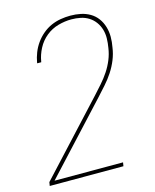

<svg xmlns="http://www.w3.org/2000/svg" viewBox="-112 -820 724 896"><g transform="rotate(-15 250.0 -371.5)"><path d="M16 0 19 -18 328 -352Q348 -374 368 -396.5Q388 -419 404.5 -444Q421 -469 432 -496Q443 -523 447 -551Q447 -551 447 -551Q447 -551 447 -551Q451 -574 451.5 -596.5Q452 -619 446 -639.5Q440 -660 427.5 -677Q415 -694 397.5 -705Q380 -716 358.5 -720.5Q337 -725 314 -725Q283 -725 250.5 -716Q218 -707 191.5 -685.5Q165 -664 149 -633.5Q133 -603 128 -572Q128 -571 127.5 -570Q127 -569 127 -568H108Q108 -569 108 -570Q108 -571 108 -572Q112 -595 121 -618Q130 -641 144.5 -661.5Q159 -682 178.5 -698.5Q198 -715 220.5 -725Q243 -735 267 -739Q291 -743 314 -743Q340 -743 364 -738Q388 -733 408.5 -721Q429 -709 443 -690Q457 -671 464 -647.5Q471 -624 471 -599Q471 -574 466 -548Q462 -519 450.5 -490.5Q439 -462 422 -436Q405 -410 384 -386.5Q363 -363 342 -340L44 -18H375L372 0Z"/></g></svg>

Font: Iosevka SS04 Thin
Style: Italic
Weight: 100
Italic angle: -9°
Monospace: yes
Designer: Belleve Invis
Foundry: Belleve Invis
Version: Version 19.0.0; ttfautohint (v1.8.4)